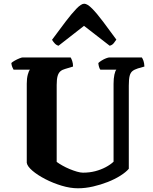

<svg xmlns="http://www.w3.org/2000/svg" viewBox="-20 -1013 824 1033"><path d="M399 0Q358 0 311.5 -14Q265 -28 223.5 -49.5Q182 -71 154.5 -94.5Q127 -118 124 -137V-563Q124 -591 129.5 -611.5Q135 -632 141 -638H53Q50 -643 46 -652.5Q42 -662 41 -674Q47 -680 59.5 -687Q72 -694 84.5 -699Q97 -704 102 -704H360Q364 -698 368.5 -685Q373 -672 373 -655L330 -642Q315 -638 305 -629.5Q295 -621 290 -604Q285 -587 285 -556V-142Q297 -133 315.5 -122.5Q334 -112 354.5 -103.5Q375 -95 394 -89.5Q413 -84 426 -84Q462 -84 492.5 -92Q523 -100 548.5 -113.5Q574 -127 591 -143V-562Q591 -591 595.5 -611.5Q600 -632 606 -638H520Q516 -643 513 -652.5Q510 -662 509 -674Q515 -680 527 -687.5Q539 -695 551 -699.5Q563 -704 569 -704H743Q748 -697 752 -685.5Q756 -674 757 -655L722 -645Q703 -639 692.5 -630.5Q682 -622 677.5 -604.5Q673 -587 673 -552V-105Q658 -87 628 -68Q598 -49 560 -34Q522 -19 480.5 -9.5Q439 0 399 0ZM295 -767Q283 -770 274 -780Q265 -790 260 -799Q299 -852 332 -895.5Q365 -939 391 -966Q417 -993 433 -993Q450 -993 476 -966.5Q502 -940 535 -896Q568 -852 606 -800Q602 -794 593 -782Q584 -770 570 -767L432 -874Z"/></svg>

Font: Texturina 12pt ExtraBold
Style: Regular
Weight: 800
Designer: Guillermo Torres Carreño
Foundry: Omnibus-Type
Version: Version 1.002